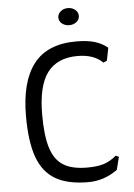

<svg xmlns="http://www.w3.org/2000/svg" viewBox="-63 -1001 741 1063"><g transform="rotate(-5 307.5 -469.0)"><path d="M72 -378Q72 -569 148 -667.5Q224 -766 385 -766Q446 -766 486.5 -754Q527 -742 559 -716L545 -645L525 -636Q476 -685 385 -685Q272 -685 217 -611.5Q162 -538 162 -378Q162 -260 183.5 -192.5Q205 -125 253 -95Q301 -65 385 -65Q442 -65 478 -76.5Q514 -88 548 -117L565 -109L547 -38Q472 16 385 16Q270 16 202 -24Q134 -64 103 -149.5Q72 -235 72 -378ZM298 -906Q298 -926 314.5 -940Q331 -954 355 -954Q379 -954 395.5 -940Q412 -926 412 -906Q412 -886 395.5 -872.5Q379 -859 355 -859Q331 -859 314.5 -872.5Q298 -886 298 -906Z"/></g></svg>

Font: Farro Light
Style: Regular
Weight: 300
Designer: Aceler Chua
Foundry: Grayscale Limited
Version: Version 1.101